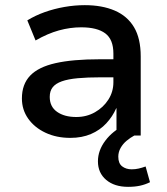

<svg xmlns="http://www.w3.org/2000/svg" viewBox="-20 -526 648 745"><path d="M253 9Q199 9 156.5 -11Q114 -31 89.5 -65.5Q65 -100 65 -144Q65 -199 97 -232.5Q129 -266 195.5 -281Q262 -296 366 -296H436V-226H371Q319 -226 281.5 -222.5Q244 -219 220 -210.5Q196 -202 184.5 -187.5Q173 -173 173 -150Q173 -112 201.5 -92Q230 -72 276 -72Q316 -72 348.5 -90.5Q381 -109 400.5 -139.5Q420 -170 420 -207V-318Q420 -373 388.5 -396.5Q357 -420 295 -420Q252 -420 208.5 -408Q165 -396 118 -369L86 -447Q117 -466 153.5 -479Q190 -492 230 -499Q270 -506 309 -506Q376 -506 425 -485Q474 -464 500 -420.5Q526 -377 526 -307V0H432V-106H431Q417 -74 392.5 -47.5Q368 -21 333 -6Q298 9 253 9ZM477 199Q424 199 392 172Q360 145 360 100Q360 58 388.5 20Q417 -18 463 -40L501 0Q486 8 471.5 20Q457 32 448 48Q439 64 439 82Q439 108 454 119.5Q469 131 491 131Q505 131 518 128Q531 125 545 120L562 181Q544 190 523.5 194.5Q503 199 477 199Z"/></svg>

Font: Nunito Sans 8pt SemiBold
Style: Regular
Weight: 600
Version: Version 3.101;gftools[0.9.27]